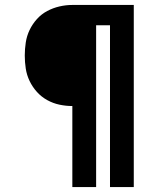

<svg xmlns="http://www.w3.org/2000/svg" viewBox="-20 -755 640 775"><path d="M272 0V-327Q246 -327 220 -332.5Q194 -338 170.5 -351Q147 -364 129 -384Q111 -404 99.5 -428Q88 -452 84 -478Q80 -504 80 -531Q80 -557 84 -583.5Q88 -610 99.5 -634Q111 -658 129 -678Q147 -698 170.5 -710.5Q194 -723 220 -729Q246 -735 272 -735H520V0H424V-653H368V0Z"/></svg>

Font: Iosevka HT Extended
Style: Bold
Weight: 700
Width: 7
Monospace: yes
Designer: Belleve Invis
Foundry: Belleve Invis
Version: Version 32.3.0; ttfautohint (v1.8.4)